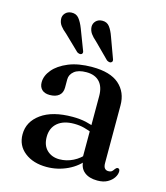

<svg xmlns="http://www.w3.org/2000/svg" viewBox="-106 -775 751 868"><g transform="rotate(15 269.0 -341.0)"><path d="M346 -61V-70.5L340 -73.5V-359.5Q340 -403 318.5 -426Q297 -449 257 -449Q219 -449 200 -433.2Q181 -417.5 181 -395.5V-356.5Q181 -332.5 165.5 -319.5Q150 -306.5 122 -306.5Q98 -306.5 85.2 -319Q72.5 -331.5 72.5 -353Q72.5 -383.5 96.5 -412.2Q120.5 -441 166 -459.8Q211.5 -478.5 276.5 -478.5Q361 -478.5 402.5 -442Q444 -405.5 444 -344V-74Q444 -57.5 450.2 -50Q456.5 -42.5 467 -42.5Q479.5 -42.5 485 -48.2Q490.5 -54 494 -59.5Q496.5 -62.5 499.2 -64.8Q502 -67 505.5 -67Q510.5 -67 513 -63.5Q515.5 -60 515.5 -53.5Q515.5 -39.5 505.8 -24.5Q496 -9.5 477.2 1Q458.5 11.5 430 11.5Q391 11.5 368.5 -7.2Q346 -26 346 -61ZM50 -103.5Q50 -162.5 102.5 -200.2Q155 -238 249 -238Q283 -238 311.2 -231.8Q339.5 -225.5 361 -215.5L353.5 -189.5Q332.5 -198 310.8 -203.8Q289 -209.5 263.5 -209.5Q214 -209.5 186.2 -185.8Q158.5 -162 158.5 -120.5Q158.5 -80.5 181.2 -58.8Q204 -37 239.5 -37Q272.5 -37 303.2 -52.2Q334 -67.5 356 -95L366 -72.5Q337 -32.5 290.5 -10.5Q244 11.5 192.5 11.5Q129.5 11.5 89.8 -19.8Q50 -51 50 -103.5ZM180 -634.5 215 -543Q218 -537 218.5 -532Q219 -527 214.5 -523Q210.5 -520 204.5 -521Q198.5 -522 193 -525.5L122.5 -593.5Q105 -607.5 94.8 -621Q84.5 -634.5 83.5 -651.5Q82 -667 92.8 -679Q103.5 -691 122 -692Q144 -693 156.8 -677.2Q169.5 -661.5 180 -634.5ZM322 -633 355.5 -541.5Q358.5 -535 358.5 -530Q358.5 -525 354 -522Q350 -518.5 344 -519.8Q338 -521 332.5 -524.5L262.5 -594.5Q246 -608.5 236.2 -622.2Q226.5 -636 225.5 -653Q225 -669 236 -680.5Q247 -692 265.5 -692.5Q287.5 -693 300 -676.8Q312.5 -660.5 322 -633Z"/></g></svg>

Font: Fraunces 20pt
Style: Regular
Weight: 400
Version: Version 1.000;[b76b70a41]